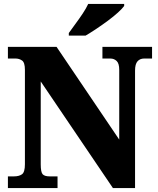

<svg xmlns="http://www.w3.org/2000/svg" viewBox="-20 -951 797 971"><path d="M20 0V-59H51Q76 -59 91 -69.5Q106 -80 106 -120V-598Q106 -635 91.5 -645Q77 -655 59 -655H20V-714H266L583 -245V-598Q583 -630 570 -642.5Q557 -655 538 -655H498V-714H749V-655H709Q688 -655 675.5 -641Q663 -627 663 -594V0H551L186 -539V-120Q186 -80 196 -69.5Q206 -59 231 -59H271V0ZM328 -784Q342 -804 361 -829.5Q380 -855 398 -882Q416 -909 426 -931H608V-921Q599 -908 577 -888Q555 -868 526 -846.5Q497 -825 467 -805Q437 -785 413 -771H328Z"/></svg>

Font: Noto Serif Thai SemiCondensed Black
Style: Regular
Weight: 900
Width: 4
Designer: Monotype Design Team
Foundry: Monotype Imaging Inc.
Version: Version 2.002; ttfautohint (v1.8.4.7-5d5b)